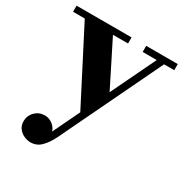

<svg xmlns="http://www.w3.org/2000/svg" viewBox="-168 -589 936 982"><g transform="rotate(30 300.0 -98.0)"><path d="M327.5 -424H238.5L370.5 -161L497 -424H414V-460H600.5V-424H540.5L254 173Q234.5 212.5 209 238Q183.5 263.5 147.5 263.5Q129 263.5 109.5 255Q90 246.5 76.8 229.5Q63.5 212.5 63.5 187.5Q63.5 153.5 87 130.2Q110.5 107 144 107Q168 107 188.2 121.5Q208.5 136 216.5 160L292 3L72 -424H3V-460H327.5Z"/></g></svg>

Font: Bodoni* 06pt
Style: Bold
Weight: 700
Version: Version 2.3